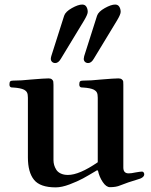

<svg xmlns="http://www.w3.org/2000/svg" viewBox="-20 -812 665 843"><path d="M203.1 -553.7Q203.1 -557.6 205.1 -565.4L261.7 -743.2Q267.6 -760.7 295.4 -776.4Q323.2 -792 340.8 -792Q353.5 -792 359.4 -782.2Q365.2 -772.5 365.2 -759.8Q365.2 -749 349.6 -722.7L247.1 -553.7Q236.3 -535.2 222.7 -535.2Q213.9 -535.2 208.5 -540.5Q203.1 -545.9 203.1 -553.7ZM347.7 -553.7Q347.7 -557.6 349.6 -565.4L406.2 -743.2Q412.1 -760.7 439.9 -776.4Q467.8 -792 485.4 -792Q498 -792 503.9 -782.2Q509.8 -772.5 509.8 -759.8Q509.8 -749 494.1 -722.7L391.6 -553.7Q380.9 -535.2 367.2 -535.2Q358.4 -535.2 353 -540.5Q347.7 -545.9 347.7 -553.7ZM21.5 -441.4Q21.5 -451.2 24.9 -454.6Q28.3 -458 37.1 -458Q72.3 -458 117.2 -462.9Q175.8 -467.8 193.4 -467.8Q203.1 -467.8 208 -463.4Q212.9 -459 213.9 -454.1Q214.8 -449.2 214.8 -439.5V-109.4Q214.8 -97.7 217.8 -87.4Q220.7 -77.1 227.1 -66.9Q233.4 -56.6 246.6 -50.3Q259.8 -43.9 278.3 -43.9Q328.1 -43.9 409.2 -99.6V-382.8Q409.2 -398.4 405.3 -405.8Q401.4 -413.1 392.6 -418Q377 -425.8 344.7 -427.7Q337.9 -427.7 335 -428.7Q332 -429.7 330.1 -432.6Q328.1 -435.5 328.1 -441.4Q328.1 -451.2 331.5 -454.6Q335 -458 343.8 -458Q378.9 -458 423.8 -462.9Q482.4 -467.8 500 -467.8Q509.8 -467.8 515.1 -463.4Q520.5 -459 521 -454.1Q521.5 -449.2 521.5 -439.5V-76.2Q521.5 -50.8 544.9 -50.8Q556.6 -50.8 574.2 -54.7Q595.7 -58.6 603.5 -58.6Q608.4 -58.6 610.8 -54.7Q613.3 -50.8 613.3 -46.9Q613.3 -31.2 582 -23.4Q542 -11.7 507.8 2Q490.2 9.8 462.9 9.8Q446.3 9.8 431.2 -12.7Q416 -35.2 410.2 -62.5L406.2 -64.5Q367.2 -41 343.8 -28.3Q320.3 -15.6 285.6 -2.4Q251 10.7 224.6 10.7Q156.2 10.7 129.4 -22.5Q102.5 -55.7 102.5 -121.1V-382.8Q102.5 -398.4 98.6 -405.8Q94.7 -413.1 85.9 -418Q70.3 -425.8 38.1 -427.7Q31.2 -427.7 28.3 -428.7Q25.4 -429.7 23.4 -432.6Q21.5 -435.5 21.5 -441.4Z"/></svg>

Font: Monomakh Unicode TT
Style: Medium
Weight: 500
Designer: Alexey Kryukov, Aleksandr Andreev
Version: Version 1.1